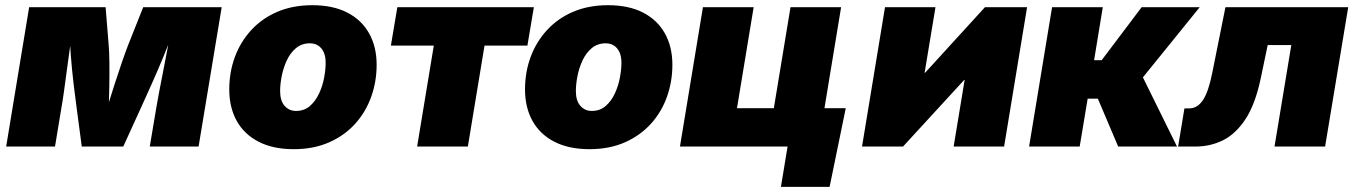

<svg xmlns="http://www.w3.org/2000/svg" viewBox="-20 -567 5241 743"><path d="M3.9 0 92.8 -539.1H388.7L400.4 -394.5Q402.8 -368.2 403.3 -327.1Q403.8 -286.1 403.1 -239.5Q402.3 -192.9 400.9 -149.2Q399.4 -105.5 397.5 -73.2H372.6Q380.9 -105 394.3 -148.7Q407.7 -192.4 422.9 -239.3Q438 -286.1 452.1 -327.1Q466.3 -368.2 476.6 -394.5L534.2 -539.1H837.9L748.5 0H559.6L585 -150.9Q588.9 -174.3 595.9 -211.4Q603 -248.5 611.6 -292.2Q620.1 -335.9 628.4 -379.6Q636.7 -423.3 642.6 -460H655.3Q636.7 -405.8 612.3 -347.2Q587.9 -288.6 564.7 -236.8Q541.5 -185.1 525.9 -150.9L457 0H296.4L276.4 -150.9Q271.5 -187.5 265.1 -240Q258.8 -292.5 254.2 -350.3Q249.5 -408.2 249 -460H262.2Q256.3 -423.3 250.2 -379.6Q244.1 -335.9 238.3 -292.2Q232.4 -248.5 227.3 -211.4Q222.2 -174.3 217.8 -150.9L192.9 0Z M1116.7 10.3Q1037.1 10.3 981.2 -18.3Q925.3 -46.9 896.2 -98.9Q867.2 -150.9 867.2 -220.7Q867.2 -287.6 888.9 -346.4Q910.6 -405.3 952.4 -450.7Q994.1 -496.1 1053.7 -521.5Q1113.3 -546.9 1188.5 -546.9Q1268.1 -546.9 1323.5 -518.6Q1378.9 -490.2 1408.2 -438.2Q1437.5 -386.2 1437.5 -316.4Q1437.5 -251 1416.3 -191.9Q1395 -132.8 1353.8 -87.4Q1312.5 -42 1252.9 -15.9Q1193.4 10.3 1116.7 10.3ZM1125.5 -137.7Q1157.2 -137.7 1179.2 -156.7Q1201.2 -175.8 1214.8 -205.3Q1228.5 -234.9 1234.4 -266.8Q1240.2 -298.8 1240.2 -323.7Q1240.2 -349.1 1232.4 -365.7Q1224.6 -382.3 1210.9 -390.9Q1197.3 -399.4 1179.7 -399.4Q1147.5 -399.4 1125.2 -380.6Q1103 -361.8 1089.6 -332.8Q1076.2 -303.7 1070.1 -272.2Q1064 -240.7 1064 -214.8Q1064 -177.2 1081.3 -157.5Q1098.6 -137.7 1125.5 -137.7Z M1594.2 0 1658.7 -390.6H1492.7L1517.6 -539.1H2045.9L2021 -390.6H1855L1790.5 0Z M2261.2 10.3Q2181.6 10.3 2125.7 -18.3Q2069.8 -46.9 2040.8 -98.9Q2011.7 -150.9 2011.7 -220.7Q2011.7 -287.6 2033.4 -346.4Q2055.2 -405.3 2096.9 -450.7Q2138.7 -496.1 2198.2 -521.5Q2257.8 -546.9 2333 -546.9Q2412.6 -546.9 2468 -518.6Q2523.4 -490.2 2552.7 -438.2Q2582 -386.2 2582 -316.4Q2582 -251 2560.8 -191.9Q2539.6 -132.8 2498.3 -87.4Q2457 -42 2397.5 -15.9Q2337.9 10.3 2261.2 10.3ZM2270 -137.7Q2301.8 -137.7 2323.7 -156.7Q2345.7 -175.8 2359.4 -205.3Q2373 -234.9 2378.9 -266.8Q2384.8 -298.8 2384.8 -323.7Q2384.8 -349.1 2377 -365.7Q2369.1 -382.3 2355.5 -390.9Q2341.8 -399.4 2324.2 -399.4Q2292 -399.4 2269.8 -380.6Q2247.6 -361.8 2234.1 -332.8Q2220.7 -303.7 2214.6 -272.2Q2208.5 -240.7 2208.5 -214.8Q2208.5 -177.2 2225.8 -157.5Q2243.2 -137.7 2270 -137.7Z M2611.3 0 2700.2 -539.1H2896.5L2832 -148.4H2974.6L3039.1 -539.1H3234.9L3146 0ZM3002 156.2 3027.8 0H2981L3005.9 -148.4H3252.9L3190.4 156.2Z M3865.7 0H3670.4L3712.9 -257.3H3710.9L3474.6 0H3315.9L3404.8 -539.1H3600.1L3558.1 -285.6H3560.1L3791.5 -539.1H3954.6Z M3962.4 0 4051.3 -539.1H4247.6L4213.9 -334H4243.2L4397.9 -539.1H4622.6L4402.8 -267.6L4534.7 0H4307.1L4228.5 -185.1H4189L4158.2 0Z M4539.1 0 4563.5 -147.5H4581.5Q4597.7 -147.5 4610.8 -155.3Q4624 -163.1 4635 -179.4Q4646 -195.8 4654.8 -221.7Q4663.6 -247.6 4670.9 -283.7L4722.2 -539.1H5197.3L5107.9 0H4912.1L4977.1 -392.6H4885.7L4858.9 -264.2Q4837.4 -162.6 4799.3 -105.2Q4761.2 -47.9 4712.2 -23.9Q4663.1 0 4607.9 0Z"/></svg>

Font: Inter 18pt Black
Style: Italic
Weight: 900
Italic angle: -9.3988°
Designer: Rasmus Andersson
Foundry: rsms
Version: Version 4.001;git-66647c0bb